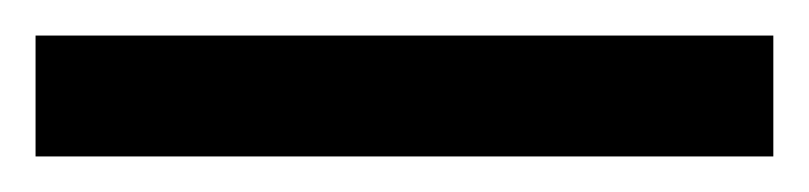

<svg xmlns="http://www.w3.org/2000/svg" viewBox="-22 70 455 108"><path d="M-2 90H413V158H-2Z"/></svg>

Font: Noto Sans Bengali
Style: Bold
Weight: 700
Designer: Jelle Bosma - Monotype Design Team
Foundry: Monotype Imaging Inc.
Version: Version 2.003; ttfautohint (v1.8.4.7-5d5b)